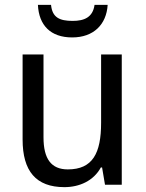

<svg xmlns="http://www.w3.org/2000/svg" viewBox="-20 -760 599 790"><path d="M423 -740H369C362 -689 327 -674 279 -674C225 -674 195 -688 190 -740H136C140 -656 188 -606 277 -606C365 -606 418 -659 423 -740ZM481 -536H396V-255C396 -129 361 -63 259 -63C191 -63 159 -106 159 -195V-536H73V-186C73 -56 128 10 245 10C307 10 365 -16 395 -71H400L412 0H481Z"/></svg>

Font: Noto Sans Lao Looped SemiCondensed
Style: Regular
Weight: 400
Width: 4
Designer: Mark Frömberg, Ben Mitchell
Foundry: The Fontpad Ltd
Version: Version 1.002